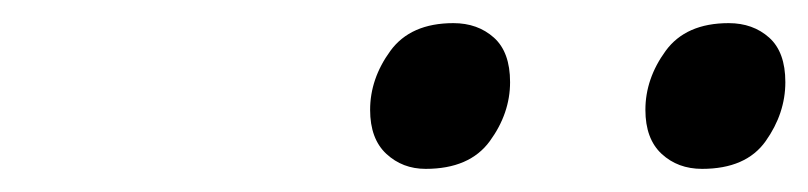

<svg xmlns="http://www.w3.org/2000/svg" viewBox="-20 -815 699 166"><path d="M348 -669Q328 -669 314 -682Q300 -695 300 -720Q300 -747 317.5 -771Q335 -795 372 -795Q393 -795 407 -782.5Q421 -770 421 -744Q421 -717 403.5 -693Q386 -669 348 -669ZM587 -669Q566 -669 552 -682Q538 -695 538 -720Q538 -747 555.5 -771Q573 -795 610 -795Q631 -795 645 -782.5Q659 -770 659 -744Q659 -717 642 -693Q625 -669 587 -669Z"/></svg>

Font: Playwrite AU TAS
Style: Regular
Weight: 400
Designer: Veronika Burian, José Scaglione
Foundry: TypeTogether
Version: Version 1.002